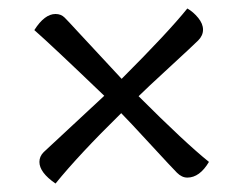

<svg xmlns="http://www.w3.org/2000/svg" viewBox="-20 -479 575 453"><path d="M307 -252Q417 -142 473 -97Q451 -60 422 -60Q409 -60 397.5 -71.5Q386 -83 334 -139.5Q282 -196 266 -212Q167 -115 111 -46Q73 -72 73 -97Q73 -110 83 -120L226 -253Q101 -373 61 -408Q85 -446 111 -446Q124 -446 132.5 -437.5Q141 -429 162.5 -405.5Q184 -382 215 -349Q246 -316 267 -293Q377 -403 422 -459Q436 -451 447.5 -437Q459 -423 459 -409Q459 -395 447.5 -383.5Q436 -372 379.5 -320Q323 -268 307 -252Z"/></svg>

Font: Overlock Mod
Style: Regular
Weight: 400
Designer: Dario Muhafara
Foundry: Dario Manuel Muhafara
Version: Version 1.001